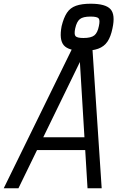

<svg xmlns="http://www.w3.org/2000/svg" viewBox="-49 -1011 669 1031"><path d="M-29 0 363 -800H444L497 0H421L380 -678L50 0ZM101 -205 134 -274H450L453 -205ZM397 -738Q319 -738 293.5 -768Q268 -798 282 -871Q293 -916 310.5 -942.5Q328 -969 359 -980Q390 -991 438 -991Q518 -991 544.5 -961.5Q571 -932 555 -859Q546 -814 528 -787.5Q510 -761 478.5 -749.5Q447 -738 397 -738ZM399 -807Q440 -807 457.5 -821Q475 -835 482 -871Q489 -903 480.5 -912.5Q472 -922 437 -922Q397 -922 380 -908.5Q363 -895 355 -859Q348 -827 356.5 -817Q365 -807 399 -807Z"/></svg>

Font: Victor Mono
Style: Italic
Weight: 400
Italic angle: -12°
Monospace: yes
Designer: Rune Bjørnerås
Version: Version 1.561;gftools[0.9.30]